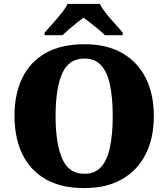

<svg xmlns="http://www.w3.org/2000/svg" viewBox="-20 -951 860 981"><path d="M411 10Q291 10 212 -36Q133 -82 93.5 -165Q54 -248 54 -359Q54 -470 93.5 -552Q133 -634 212.5 -679.5Q292 -725 412 -725Q526 -725 605 -679.5Q684 -634 725 -551.5Q766 -469 766 -358Q766 -247 725 -164.5Q684 -82 604.5 -36Q525 10 411 10ZM411 -63Q465 -63 496.5 -98Q528 -133 542 -199Q556 -265 556 -358Q556 -451 542 -517Q528 -583 496.5 -617.5Q465 -652 412 -652Q331 -652 297.5 -575Q264 -498 264 -358Q264 -219 297.5 -141Q331 -63 411 -63ZM208 -784Q224 -803 247.5 -829Q271 -855 293 -882Q315 -909 325 -931H490Q501 -909 522.5 -882Q544 -855 568 -829Q592 -803 607 -784V-771H516Q506 -782 485.5 -799Q465 -816 443.5 -833Q422 -850 407 -861Q392 -850 370.5 -833Q349 -816 329.5 -799Q310 -782 299 -771H208Z"/></svg>

Font: Noto Serif Tibetan Black
Style: Regular
Weight: 900
Version: Version 2.103